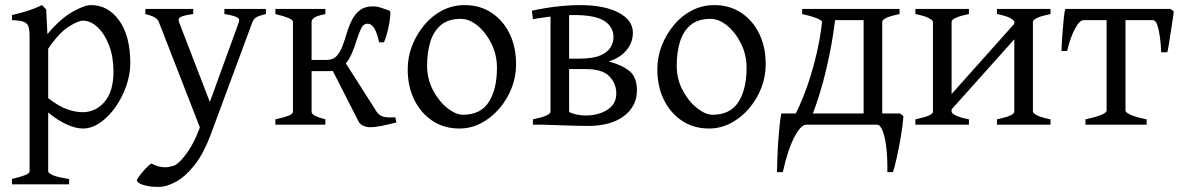

<svg xmlns="http://www.w3.org/2000/svg" viewBox="-20 -489 4633 753"><path d="M169 -48V183Q169 190 187 198Q205 206 251 213V234H27V213Q60 205 78 198Q96 191 96 183V-348Q96 -372 91.5 -385Q87 -398 73 -403.5Q59 -409 27 -410V-430Q61 -438 88.5 -446.5Q116 -455 145 -469L161 -452L166 -355Q215 -414 262.5 -441.5Q310 -469 337 -469Q404 -469 447.5 -408.5Q491 -348 491 -240Q491 -198 475.5 -153Q460 -108 433.5 -70Q407 -32 373.5 -8.5Q340 15 305 15Q276 15 239.5 -2Q203 -19 169 -48ZM169 -298V-104Q212 -71 244.5 -60Q277 -49 304 -49Q355 -49 390 -89.5Q425 -130 425 -208Q425 -266 408 -310.5Q391 -355 363.5 -381.5Q336 -408 305 -408Q287 -408 249.5 -384.5Q212 -361 169 -298Z M1023 -434Q994 -427 984 -420.5Q974 -414 969 -400L806 40Q779 112 744 157Q709 202 671.5 223Q634 244 602 244Q565 244 541 236Q517 228 517 218Q517 214 527 200.5Q537 187 550.5 172.5Q564 158 574 152Q599 167 628 167Q637 167 645.5 165Q654 163 662 161Q680 154 706 120.5Q732 87 750 45L764 11L604 -400Q599 -414 586.5 -421Q574 -428 550 -434V-454H738V-434Q701 -429 688.5 -422.5Q676 -416 683 -400L803 -89L916 -400Q922 -415 909 -421.5Q896 -428 860 -434V-454H1023Z M1467 -323Q1458 -363 1447 -379.5Q1436 -396 1422 -396Q1405 -396 1396 -377Q1387 -358 1378.5 -330.5Q1370 -303 1358 -275.5Q1346 -248 1325 -229Q1304 -210 1269 -210H1199L1201 -254H1262Q1286 -254 1300 -269Q1314 -284 1323 -308Q1332 -332 1340 -359Q1348 -386 1360 -410Q1372 -434 1391.5 -449Q1411 -464 1442 -464Q1458 -464 1475 -458.5Q1492 -453 1508 -447Q1512 -446 1510.5 -426.5Q1509 -407 1503 -379Q1497 -351 1486 -323ZM1060 0V-21Q1093 -28 1111 -35Q1129 -42 1129 -51V-213Q1129 -258 1144.5 -282.5Q1160 -307 1183 -332L1202 -315V-51Q1202 -44 1211 -37.5Q1220 -31 1256 -21V0ZM1256 -454V-434Q1223 -427 1212.5 -419.5Q1202 -412 1202 -403V-226Q1202 -181 1186.5 -162.5Q1171 -144 1146 -127L1129 -144V-403Q1129 -411 1112.5 -418Q1096 -425 1060 -434V-454ZM1387 -11 1278 -225 1331 -249 1457 -51Q1467 -36 1483 -31.5Q1499 -27 1530 -29L1535 -9Q1505 -1 1477.5 4.5Q1450 10 1432 10Q1418 10 1405.5 4.5Q1393 -1 1387 -11Z M1782 15Q1721 15 1675.5 -15.5Q1630 -46 1604.5 -98Q1579 -150 1579 -217Q1579 -266 1596.5 -310.5Q1614 -355 1644.5 -391.5Q1675 -428 1715.5 -448.5Q1756 -469 1802 -469Q1863 -469 1908.5 -438.5Q1954 -408 1979 -356Q2004 -304 2004 -237Q2004 -188 1986.5 -143.5Q1969 -99 1938 -63Q1907 -27 1867 -6Q1827 15 1782 15ZM1787 -415Q1738 -415 1709 -390.5Q1680 -366 1667.5 -324.5Q1655 -283 1655 -231Q1655 -180 1677.5 -136.5Q1700 -93 1733.5 -66Q1767 -39 1796 -39Q1865 -39 1897 -89Q1929 -139 1929 -223Q1929 -274 1907.5 -317.5Q1886 -361 1853.5 -388Q1821 -415 1787 -415Z M2070 0V-21Q2139 -35 2139 -51V-447H2212V-53Q2212 -47 2228 -37.5Q2244 -28 2280 -21V0ZM2285 5Q2264 5 2232.5 4Q2201 3 2168.5 2Q2136 1 2109 0L2210 -51Q2222 -44 2240.5 -40Q2259 -36 2276 -36Q2327 -36 2362 -58.5Q2397 -81 2397 -122Q2397 -162 2369.5 -190Q2342 -218 2279 -218H2182L2178 -259H2251Q2305 -259 2334 -271.5Q2363 -284 2374.5 -303Q2386 -322 2386 -343Q2386 -384 2350 -407Q2314 -430 2231 -430Q2211 -430 2181.5 -428Q2152 -426 2123 -422Q2094 -418 2070 -414L2066 -447Q2088 -452 2121 -457.5Q2154 -463 2189.5 -466Q2225 -469 2254 -469Q2350 -469 2406 -439.5Q2462 -410 2462 -361Q2462 -322 2437 -292Q2412 -262 2367 -248Q2420 -234 2449 -210Q2478 -186 2478 -135Q2478 -72 2426.5 -33.5Q2375 5 2285 5Z M2761 15Q2700 15 2654.5 -15.5Q2609 -46 2583.5 -98Q2558 -150 2558 -217Q2558 -266 2575.5 -310.5Q2593 -355 2623.5 -391.5Q2654 -428 2694.5 -448.5Q2735 -469 2781 -469Q2842 -469 2887.5 -438.5Q2933 -408 2958 -356Q2983 -304 2983 -237Q2983 -188 2965.5 -143.5Q2948 -99 2917 -63Q2886 -27 2846 -6Q2806 15 2761 15ZM2766 -415Q2717 -415 2688 -390.5Q2659 -366 2646.5 -324.5Q2634 -283 2634 -231Q2634 -180 2656.5 -136.5Q2679 -93 2712.5 -66Q2746 -39 2775 -39Q2844 -39 2876 -89Q2908 -139 2908 -223Q2908 -274 2886.5 -317.5Q2865 -361 2832.5 -388Q2800 -415 2766 -415Z M3510 -44 3523 -34Q3521 0 3513.5 44Q3506 88 3497.5 127Q3489 166 3482 186H3460Q3461 141 3457 98.5Q3453 56 3443 28Q3433 0 3419 0H3142Q3121 0 3095.5 48.5Q3070 97 3050 186H3027Q3028 160 3029 127Q3030 94 3032.5 60Q3035 26 3038 -1.5Q3041 -29 3044 -44H3101Q3127 -96 3148 -157.5Q3169 -219 3183.5 -282.5Q3198 -346 3204 -403Q3203 -410 3180.5 -418.5Q3158 -427 3126 -434V-454H3508V-434Q3440 -420 3440 -403V-44ZM3367 -44V-410H3255Q3244 -317 3221 -219.5Q3198 -122 3168 -44Z M3686 -31V-91L3976 -416V-355ZM3570 0V-21Q3639 -35 3639 -51V-403Q3639 -409 3622.5 -418Q3606 -427 3570 -434V-454H3780V-434Q3712 -420 3712 -403V-51Q3712 -45 3728 -36.5Q3744 -28 3780 -21V0ZM3890 0V-21Q3958 -35 3958 -51V-403Q3958 -409 3942 -418Q3926 -427 3890 -434V-454H4100V-434Q4031 -420 4031 -403V-51Q4031 -45 4047.5 -36.5Q4064 -28 4100 -21V0Z M4583 -445Q4583 -437 4579.5 -414.5Q4576 -392 4572 -366Q4568 -340 4564.5 -317.5Q4561 -295 4558 -284H4534Q4533 -315 4529 -344Q4525 -373 4518.5 -391.5Q4512 -410 4502 -410H4341L4353 -454H4570ZM4230 -410Q4214 -410 4196 -376.5Q4178 -343 4165 -289H4143Q4143 -300 4144.5 -323Q4146 -346 4148 -372.5Q4150 -399 4152.5 -422Q4155 -445 4158 -454H4397L4359 -410ZM4237 0V-21Q4271 -28 4295.5 -37Q4320 -46 4320 -56V-423Q4320 -434 4252 -434V-454H4462V-434Q4394 -434 4394 -423V-56Q4394 -47 4417 -37.5Q4440 -28 4477 -21V0Z"/></svg>

Font: ChillKai
Style: Regular
Weight: 400
Designer: ChillType
Foundry: 寒蝉字型
Version: Version 2.000